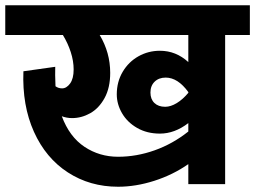

<svg xmlns="http://www.w3.org/2000/svg" viewBox="-40 -689 970 730"><path d="M910 -556H816V11H676V-65Q617 -24 546.5 -1.5Q476 21 409 21Q302 21 218 -33.5Q134 -88 89 -188Q44 -288 49 -418L170 -435Q169 -408 171 -361Q182 -353 196 -353Q213 -353 226.5 -371.5Q240 -390 240 -425Q240 -457 229 -491Q218 -525 199 -556H-20V-669H910ZM676 -556H339Q379 -489 379 -412Q379 -355 357.5 -316Q336 -277 303 -258.5Q270 -240 234 -240Q214 -240 195 -247Q224 -169 281 -131Q338 -93 409 -93Q479 -93 548 -117.5Q617 -142 676 -189V-221Q624 -181 568 -181Q519 -181 481.5 -202.5Q444 -224 424 -258.5Q404 -293 404 -330Q404 -378 426.5 -416Q449 -454 486.5 -475Q524 -496 568 -496Q629 -496 676 -453ZM676 -339Q636 -394 590 -394Q564 -394 548 -378.5Q532 -363 532 -337Q532 -312 547 -297.5Q562 -283 588 -283Q609 -283 632 -297Q655 -311 676 -336Z"/></svg>

Font: Martel Sans ExtraBold
Style: Regular
Weight: 800
Designer: Dan Reynolds and Mathieu Réguer
Foundry: Dan Reynolds and Mathieu Réguer
Version: Version 1.002; ttfautohint (v1.1) -l 5 -r 5 -G 72 -x 0 -D la